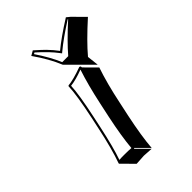

<svg xmlns="http://www.w3.org/2000/svg" viewBox="-210 -730 878 878"><g transform="rotate(-45 229.0 -291.5)"><path d="M222.2 -500Q196.8 -562 148.9 -629.9L171.9 -643.1Q202.1 -616.2 216.8 -601.6Q240.7 -577.1 258.3 -553.2Q305.2 -592.3 385.7 -643.1L401.9 -629.9L458.5 -573.2Q375 -498 329.1 -443.4L335.4 -386.7L278.8 -443.4ZM144 -234.9Q169.9 -357.9 171.4 -411.1L173.8 -414.1Q208 -417 268.1 -439Q272 -438.5 273.9 -437Q275.9 -433.6 275.4 -429.2L331.5 -372.6Q305.2 -295.4 284.2 -194.3L269 -123.5Q246.1 -14.2 240.7 56.6L184.1 0L181.2 2.9L237.8 59.6Q235.8 59.6 190.4 56.6Q190.4 56.6 141.1 59.6L84.5 2.9L84 0Q108.9 -68.8 132.3 -180.2ZM153.8 -232.9 142.1 -177.7Q119.6 -71.8 97.7 -8.8Q114.3 -10.3 133.8 -9.8Q157.7 -9.8 174.8 -8.3Q180.7 -77.6 202.6 -182.1L217.8 -252.9Q239.3 -353.5 263.7 -426.8Q213.9 -408.2 181.2 -404.8Q178.7 -349.6 153.8 -232.9ZM229 -509.8H267.6Q312.5 -562 386.7 -629.4L385.3 -630.9Q309.6 -582.5 265.1 -545.4L256.8 -538.6L250.5 -546.9Q223.1 -584 170.4 -630.9L163.6 -627Q205.6 -564.9 229 -509.8Z"/></g></svg>

Font: Linux Biolinum Shadow O
Style: Italic
Weight: 400
Italic angle: -12°
Designer: Philipp H. Poll
Foundry: Philipp H. Poll
Version: Version 0.6.2